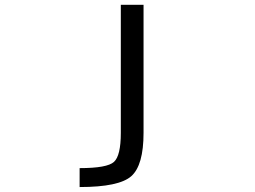

<svg xmlns="http://www.w3.org/2000/svg" viewBox="-20 -544 1040 783"><path d="M565.4 -524.4V-2Q565.4 129.9 515.6 174.3Q465.8 218.8 304.7 218.8V141.6Q417 141.6 444.8 116.2Q472.7 90.8 472.7 -2V-524.4Z"/></svg>

Font: Gen Shin Gothic Monospace Regular
Style: Regular
Weight: 400
Designer: [Source Han Sans]
Ryoko NISHIZUKA  (kana & ideographs); Paul D. Hunt (Latin, Greek & Cyrillic); Wenlong ZHANG  (bopomofo
Version: Version 1.002.20150607